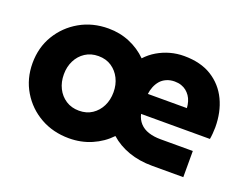

<svg xmlns="http://www.w3.org/2000/svg" viewBox="-89 -698 1134 883"><g transform="rotate(20 478.5 -256.5)"><path d="M309 12Q231 12 169 -23Q107 -58 70.5 -119Q34 -180 34 -256Q34 -333 70.5 -393.5Q107 -454 169 -489.5Q231 -525 309 -525Q365 -525 413.5 -504.5Q462 -484 498 -448Q521 -473 550 -490Q579 -507 611.5 -516Q644 -525 679 -525Q760 -525 814.5 -491Q869 -457 897 -398.5Q925 -340 925 -265Q925 -252 923.5 -234.5Q922 -217 920 -207H583Q589 -181 605.5 -163Q622 -145 648 -136.5Q674 -128 707 -128H865V0H713Q649 0 597 -18.5Q545 -37 507 -71Q470 -32 419 -10Q368 12 309 12ZM309 -123Q346 -123 373 -141Q400 -159 415 -189Q430 -219 430 -257Q430 -294 415 -324Q400 -354 373 -372Q346 -390 309 -390Q272 -390 244.5 -372Q217 -354 202 -324Q187 -294 187 -257Q187 -219 202 -189Q217 -159 244.5 -141Q272 -123 309 -123ZM581 -304H772Q771 -320 766.5 -335Q762 -350 754 -361.5Q746 -373 735.5 -381.5Q725 -390 710.5 -395Q696 -400 678 -400Q656 -400 638 -392Q620 -384 608.5 -370.5Q597 -357 590 -339.5Q583 -322 581 -304Z"/></g></svg>

Font: MuseoModerno Thin
Style: Bold
Weight: 700
Version: Version 1.003